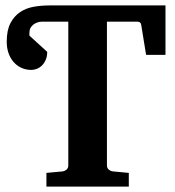

<svg xmlns="http://www.w3.org/2000/svg" viewBox="-20 -691 649 711"><path d="M521 -487.8 502.9 -599.1Q501.5 -610.8 487.8 -610.8H376V-78.1Q376 -68.4 383.1 -62.7Q390.1 -57.1 398.9 -56.2L457 -50.8V0H151.9V-50.8L210.9 -56.2Q219.2 -57.1 226.1 -62.7Q232.9 -68.4 232.9 -78.1V-610.8H136.2Q127.9 -610.8 119.4 -608.2Q110.8 -605.5 104 -600.3Q97.2 -595.2 93 -587.6Q88.9 -580.1 88.9 -569.8V-559.1L154.8 -499Q154.8 -481.9 149.2 -469.2Q143.6 -456.5 135 -448.2Q126.5 -439.9 116.2 -436Q106 -432.1 96.2 -432.1Q75.2 -432.1 58.3 -440.2Q41.5 -448.2 29.5 -462.4Q17.6 -476.6 11.2 -495.4Q4.9 -514.2 4.9 -536.1Q4.9 -579.1 18.8 -605.5Q32.7 -631.8 54.9 -646.5Q77.1 -661.1 105.2 -666Q133.3 -670.9 162.1 -670.9H592.8V-487.8Z"/></svg>

Font: Charis SIL
Style: Bold
Weight: 700
Foundry: SIL International
Version: Version 4.112